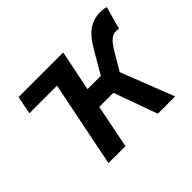

<svg xmlns="http://www.w3.org/2000/svg" viewBox="-114 -678 855 855"><g transform="rotate(-45 313.5 -251.0)"><path d="M305 -491 227 -406H49L66 -491ZM141 0 240 -491H347L308 -299H392L450 -399Q486 -461 519 -481.5Q552 -502 591 -502Q611 -502 627 -496L597 -389Q593 -391 589 -391.5Q585 -392 578 -392Q564 -392 548.5 -380.5Q533 -369 512 -334L463 -251L561 0H452L378 -206H289L248 0Z"/></g></svg>

Font: Source Sans 3 SemiBold
Style: Italic
Weight: 600
Italic angle: -11°
Designer: Paul D. Hunt
Foundry: Adobe
Version: Version 3.046;hotconv 1.0.118;makeotfexe 2.5.65603